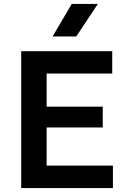

<svg xmlns="http://www.w3.org/2000/svg" viewBox="-20 -962 660 982"><path d="M88.5 0V-700H554V-586H218.5V-416.5H505.5V-310H218.5V-115H557.5V0ZM249 -775.5 347 -942H480.5L370 -775.5Z"/></svg>

Font: Geologica Cursive Medium
Style: Regular
Weight: 500
Designer: Sindre Bremnes, Frode Helland
Foundry: Monokrom Skriftforlag AS
Version: Version 1.010;gftools[0.9.28]